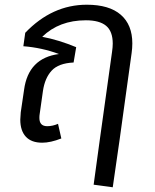

<svg xmlns="http://www.w3.org/2000/svg" viewBox="-20 -593 659 814"><path d="M541 -409Q541 -389 538 -368L504 -123L487 0L458 201L377 190L403 0L455 -373Q458 -393 458 -408Q458 -460 430 -483.5Q402 -507 344 -507Q231 -507 159 -437Q228 -424 303 -393L292 -328Q228 -325 199 -293.5Q170 -262 162 -207L148 -108Q147 -103 147 -93Q147 -58 180 -58Q203 -58 226 -68L240 -6Q194 12 159 12Q113 12 89.5 -13.5Q66 -39 66 -86Q66 -95 68 -117L82 -212Q100 -347 230 -364Q157 -391 79 -397L87 -454Q201 -573 348 -573Q443 -573 492 -530.5Q541 -488 541 -409Z"/></svg>

Font: FiraGO Book
Style: Italic
Weight: 350
Italic angle: -8°
Designer: bBox Type GmbH
Foundry: bBox Type GmbH
Version: Version 1.001